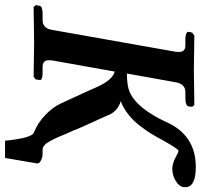

<svg xmlns="http://www.w3.org/2000/svg" viewBox="-38 -656 809 774"><g transform="rotate(90 367.0 -268.5)"><path d="M583 -35.2H600.1Q613.3 -35.2 626.7 -28.3Q640.1 -21.5 638.2 -12.2L616.2 116.2H546.9Q535.6 7.8 514.2 0Q475.6 -15.1 443.8 -45.4Q412.1 -75.7 397 -107.9L341.8 -228Q322.8 -274.4 306.2 -296.9Q289.6 -319.3 268.1 -326.2L223.1 -74.2Q222.2 -68.8 222.2 -60.1Q222.2 -35.2 249 -35.2H274.9Q287.6 -35.2 295.7 -32Q303.7 -28.8 301.8 -22.9L299.8 -7.8L289.1 1Q189 -1 149.9 -1L7.8 1L0 -7.8L2.9 -22.9Q4.4 -35.2 35.2 -35.2H61Q94.2 -35.2 100.1 -74.2L188 -570.8Q188 -574.2 188.5 -579.1Q189 -584 189 -585Q189 -610.8 163.1 -610.8H137.2Q124.5 -610.8 116 -614Q107.4 -617.2 107.9 -623L110.8 -638.2L123 -647Q222.2 -645 261.2 -645L402.8 -647L410.2 -638.2L408.2 -623Q404.3 -610.8 376 -610.8H351.1Q317.4 -610.8 311 -570.8L275.9 -375Q329.1 -375 356.9 -389.2Q418.5 -420.4 471.2 -533.2Q523.9 -652.8 652.8 -652.8Q733.9 -652.8 733.9 -610.8V-603Q730.5 -584.5 708 -571.3Q685.5 -558.1 661.1 -558.1Q638.7 -558.1 615.2 -570.8Q593.8 -583 586.9 -583Q585.4 -583 580.1 -576.4Q574.7 -569.8 565.2 -554.7Q555.7 -539.6 544.9 -520Q531.2 -493.7 518.8 -473.4Q506.3 -453.1 486.3 -427Q466.3 -400.9 440.9 -380.9Q415.5 -360.8 387.2 -350.1Q407.7 -344.7 423.3 -330.1Q439 -315.4 444.8 -296.9L498 -179.2Q505.9 -157.2 516.1 -136.2Q526.9 -109.9 533.2 -95.7Q539.6 -81.5 548.3 -65.4Q557.1 -49.3 565.7 -42.2Q574.2 -35.2 583 -35.2Z"/></g></svg>

Font: Linux Libertine
Style: Bold Italic
Weight: 700
Italic angle: -11.5°
Designer: Philipp H. Poll
Foundry: Philipp H. Poll
Version: Version 4.0.5